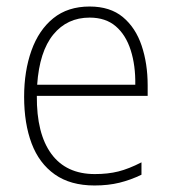

<svg xmlns="http://www.w3.org/2000/svg" viewBox="-20 -559 527 589"><path d="M255 -539Q318 -539 357 -506.5Q396 -474 414.5 -419Q433 -364 433 -297V-265H93Q92 -149 137.5 -87Q183 -25 271 -25Q311 -25 343 -33Q375 -41 414 -61V-23Q381 -7 346.5 1.5Q312 10 270 10Q196 10 148 -24Q100 -58 77 -119Q54 -180 54 -262Q54 -341 76.5 -404Q99 -467 143.5 -503Q188 -539 255 -539ZM255 -505Q186 -505 143.5 -453Q101 -401 94 -299H395Q396 -358 381 -405Q366 -452 335 -478.5Q304 -505 255 -505Z"/></svg>

Font: Noto Sans Arabic UI SmCn XLt
Style: Regular
Weight: 200
Width: 4
Designer: Monotype Design Team, Nadine Chahine and Nizar Qandah
Foundry: Monotype Imaging Inc.
Version: Version 2.010; ttfautohint (v1.8.4.7-5d5b)